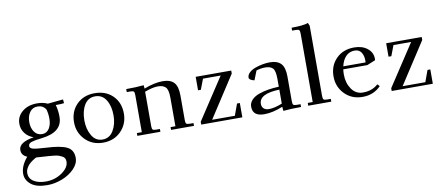

<svg xmlns="http://www.w3.org/2000/svg" viewBox="-84 -1101 4079 1756"><g transform="rotate(-10 1955.0 -222.5)"><path d="M32 161Q32 88 96 13Q44 -8 44 -58Q44 -129 185 -152Q135 -169 106 -207.5Q77 -246 77 -295Q77 -363 130.5 -407.5Q184 -452 268 -452Q323 -452 366 -432L509 -446L512 -418V-411L484 -408Q450 -408 435 -407Q450 -356 450 -295Q450 -153 257 -131Q191 -124 160.5 -114Q130 -104 130 -80Q130 -59 159.5 -51Q189 -43 280 -38Q414 -32 472.5 -3Q531 26 531 100Q531 154 485 201Q439 248 370.5 274.5Q302 301 234 301Q132 301 82 260Q32 219 32 161ZM70 161Q70 211 113 238.5Q156 266 226 266Q311 266 376.5 220Q442 174 442 119Q442 102 435.5 89Q429 76 413 68Q397 60 382.5 54.5Q368 49 339 46Q310 43 291 41.5Q272 40 235 38Q199 36 176 34Q172 36 164.5 39.5Q157 43 139 55.5Q121 68 107 81.5Q93 95 81.5 116.5Q70 138 70 161ZM267 -167Q309 -167 332.5 -203Q356 -239 356 -295Q356 -342 344 -382Q318 -423 268 -423Q221 -423 195 -386.5Q169 -350 169 -295Q169 -240 195 -203.5Q221 -167 267 -167Z M572 -223Q572 -323 636 -387.5Q700 -452 803 -452Q907 -452 971 -388Q1035 -324 1035 -223Q1035 -126 970 -59.5Q905 7 803 7Q702 7 637 -60Q572 -127 572 -223ZM668 -223Q668 -142 703 -82Q738 -22 803 -22Q868 -22 903.5 -81.5Q939 -141 939 -223Q939 -309 904 -366Q869 -423 803 -423Q737 -423 702.5 -366Q668 -309 668 -223Z M1095 -411V-439Q1188 -439 1258 -446L1261 -418V-414Q1357 -452 1435 -452Q1505 -452 1539 -416.5Q1573 -381 1573 -295V-66Q1573 -41 1580 -33.5Q1587 -26 1612 -26H1647V0H1434V-26H1479V-290Q1479 -366 1455 -389.5Q1431 -413 1385 -413Q1333 -413 1261 -385V-66Q1261 -41 1268 -33.5Q1275 -26 1300 -26H1335V0H1121V-26H1167V-371Q1167 -396 1160 -403.5Q1153 -411 1128 -411Z M1714 0V-26L1967 -411H1803L1766 -314H1740V-439H2070V-411L1820 -26H2031L2070 -133H2096V0Z M2192 -81Q2192 -116 2217 -143Q2242 -170 2284.5 -185.5Q2327 -201 2374 -208.5Q2421 -216 2473 -218V-290Q2473 -367 2450.5 -390Q2428 -413 2379 -413Q2342 -413 2298 -400L2264 -314Q2215 -325 2215 -348Q2215 -373 2237.5 -394Q2260 -415 2293.5 -427Q2327 -439 2362.5 -445.5Q2398 -452 2429 -452Q2499 -452 2533 -416.5Q2567 -381 2567 -295V-66Q2567 -41 2574 -33.5Q2581 -26 2606 -26H2641V0Q2546 0 2476 7L2473 -21V-32Q2378 7 2299 7Q2192 7 2192 -81ZM2284 -91Q2284 -64 2301 -48Q2318 -32 2349 -32Q2402 -32 2473 -61V-191Q2284 -185 2284 -91Z M2682 -702V-729Q2794 -729 2836 -746L2848 -718V-66Q2848 -41 2855 -33.5Q2862 -26 2887 -26H2922V0H2708V-26H2754V-662Q2754 -687 2747 -694.5Q2740 -702 2715 -702Z M2982 -223Q2982 -323 3046 -387.5Q3110 -452 3213 -452Q3288 -452 3335.5 -414Q3383 -376 3383 -317Q3383 -308 3382 -304L3305 -272H3081Q3078 -248 3078 -223Q3078 -146 3117 -89Q3156 -32 3223 -32Q3309 -32 3364 -83L3383 -63Q3316 7 3213 7Q3112 7 3047 -60Q2982 -127 2982 -223ZM3086 -299H3293Q3294 -305 3294 -317Q3294 -362 3274 -392.5Q3254 -423 3213 -423Q3163 -423 3131 -389.5Q3099 -356 3086 -299Z M3483 0V-26L3736 -411H3572L3535 -314H3509V-439H3839V-411L3589 -26H3800L3839 -133H3865V0Z"/></g></svg>

Font: Dihjauti
Style: Bold
Weight: 700
Designer: T. Christopher White
Version: Version 3.0.0